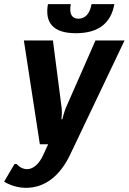

<svg xmlns="http://www.w3.org/2000/svg" viewBox="-42 -695 620 925"><path d="M275 -175C267 -155 258 -120 258 -120H254C254 -120 258 -155 255 -175L213 -500H73L150 0H190L167 50C147 95 118 120 88 120C58 120 38 95 38 95H28L-22 180C-22 180 22 210 82 210C177 210 248 150 296 50L558 -500H418ZM336 -605C306 -605 290 -625 299 -675H189C173 -585 214 -535 324 -535C434 -535 493 -585 509 -675H399C390 -625 366 -605 336 -605Z"/></svg>

Font: Scada
Style: Bold Italic
Weight: 700
Designer: Jovanny Lemonad
Foundry: Jovanny Lemonad
Version: Version 3.005